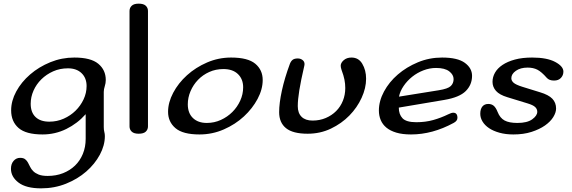

<svg xmlns="http://www.w3.org/2000/svg" viewBox="-20 -722 3129 1051"><path d="M548 -27Q548 -11 551 0Q554 11 554 23Q554 74 526.5 125Q499 176 452 217Q405 258 341.5 283.5Q278 309 205 309Q123 309 81.5 277.5Q40 246 40 202Q40 175 54.5 158.5Q69 142 90 142Q108 142 117.5 149.5Q127 157 133 168Q139 179 145 191.5Q151 204 162 215Q173 226 191.5 233.5Q210 241 241 241Q287 241 325 226Q363 211 390.5 184.5Q418 158 433.5 120.5Q449 83 449 38V-97Q404 -46 343 -16Q282 14 213 14Q122 14 81.5 -21.5Q41 -57 41 -118Q41 -170 69 -221.5Q97 -273 145 -314.5Q193 -356 255.5 -381.5Q318 -407 387 -407Q477 -407 518 -373Q559 -339 559 -284Q559 -267 553.5 -250Q548 -233 548 -219ZM352 -348Q308 -348 271 -331.5Q234 -315 206.5 -288Q179 -261 163.5 -226Q148 -191 148 -154Q148 -107 174.5 -81.5Q201 -56 250 -56Q292 -56 329 -72.5Q366 -89 393.5 -116Q421 -143 437.5 -178Q454 -213 454 -251Q454 -295 426.5 -321.5Q399 -348 352 -348Z M790 -30Q790 -13 778 -1.5Q766 10 739 10Q713 10 701 -1.5Q689 -13 689 -30V-662Q689 -679 701 -690.5Q713 -702 739 -702Q766 -702 778 -690.5Q790 -679 790 -662Z M1245 -407Q1337 -407 1377.5 -373Q1418 -339 1418 -284Q1418 -233 1390 -180.5Q1362 -128 1315 -84.5Q1268 -41 1205 -13.5Q1142 14 1072 14Q981 14 940.5 -20.5Q900 -55 900 -110Q900 -161 928 -214Q956 -267 1003.5 -310Q1051 -353 1113.5 -380Q1176 -407 1245 -407ZM1203 -344Q1161 -344 1125.5 -328Q1090 -312 1064 -285Q1038 -258 1023 -223Q1008 -188 1008 -151Q1008 -103 1036 -76Q1064 -49 1112 -49Q1153 -49 1189 -65.5Q1225 -82 1252 -109Q1279 -136 1295 -171Q1311 -206 1311 -244Q1311 -289 1282.5 -316.5Q1254 -344 1203 -344Z M1610 -402Q1625 -402 1636 -393.5Q1647 -385 1647 -371Q1647 -369 1646.5 -367Q1646 -365 1646 -363Q1627 -281 1618.5 -228.5Q1610 -176 1610 -141Q1610 -103 1631 -82.5Q1652 -62 1691 -62Q1730 -62 1763 -76Q1796 -90 1820 -114Q1844 -138 1857 -170.5Q1870 -203 1870 -240Q1870 -263 1865.5 -286Q1861 -309 1850 -338Q1845 -353 1845 -362Q1845 -378 1861.5 -392.5Q1878 -407 1904 -407Q1943 -407 1963 -373Q1984 -338 1984 -291Q1984 -240 1959.5 -186.5Q1935 -133 1892.5 -89.5Q1850 -46 1791.5 -18Q1733 10 1664 10Q1583 10 1545.5 -20.5Q1508 -51 1508 -108Q1508 -157 1523 -226Q1538 -295 1567 -373Q1573 -388 1582.5 -395Q1592 -402 1610 -402Z M2400 -407Q2485 -407 2524.5 -378Q2564 -349 2564 -307Q2564 -258 2529.5 -223.5Q2495 -189 2412 -175L2163 -133Q2163 -96 2183.5 -74.5Q2204 -53 2259 -53Q2309 -53 2351.5 -65Q2394 -77 2433 -96Q2451 -105 2461 -105Q2484 -105 2484 -77Q2484 -60 2463 -49Q2347 14 2230 14Q2183 14 2149.5 4Q2116 -6 2095 -23.5Q2074 -41 2064 -65Q2054 -89 2054 -117Q2054 -169 2082 -221Q2110 -273 2157.5 -314Q2205 -355 2267.5 -381Q2330 -407 2400 -407ZM2367 -350Q2332 -350 2298 -337Q2264 -324 2236.5 -302Q2209 -280 2189.5 -251.5Q2170 -223 2164 -193L2382 -228Q2432 -236 2447.5 -251Q2463 -266 2463 -289Q2463 -313 2439 -331.5Q2415 -350 2367 -350Z M2812 -49Q2866 -49 2893.5 -69Q2921 -89 2921 -110Q2921 -125 2909.5 -136Q2898 -147 2868 -156L2757 -190Q2714 -203 2695 -224.5Q2676 -246 2676 -274Q2676 -300 2689.5 -324Q2703 -348 2730.5 -366.5Q2758 -385 2798.5 -396Q2839 -407 2893 -407Q2974 -407 3019 -383Q3064 -359 3064 -330Q3064 -310 3050.5 -295.5Q3037 -281 3013 -281Q2986 -281 2973 -296Q2944 -329 2921.5 -340.5Q2899 -352 2868 -352Q2829 -352 2804 -334.5Q2779 -317 2779 -294Q2779 -280 2791.5 -269Q2804 -258 2839 -247L2936 -217Q2983 -203 3003.5 -181.5Q3024 -160 3024 -128Q3024 -106 3008.5 -81Q2993 -56 2963 -35Q2933 -14 2889.5 0Q2846 14 2790 14Q2748 14 2714 4.5Q2680 -5 2657 -20.5Q2634 -36 2621.5 -56.5Q2609 -77 2609 -99Q2609 -125 2620.5 -139Q2632 -153 2653 -153Q2670 -153 2682 -143.5Q2694 -134 2704 -109Q2717 -76 2742 -62.5Q2767 -49 2812 -49Z"/></svg>

Font: Sofadi One
Style: Regular
Weight: 400
Designer: Botjo Nikoltchev
Foundry: Botjo Nikoltchev
Version: Version 1.002